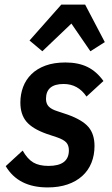

<svg xmlns="http://www.w3.org/2000/svg" viewBox="-20 -807 488 839"><path d="M188 12Q60 12 5 -81L79 -149Q100 -112 125.5 -97Q151 -82 192 -82Q281 -82 281 -150Q281 -172 269.5 -184.5Q258 -197 229 -207L184 -222Q122 -244 95.5 -275.5Q69 -307 69 -359Q69 -395 81 -427Q93 -459 117.5 -483Q142 -507 179 -520.5Q216 -534 266 -534Q322 -534 362 -514.5Q402 -495 432 -453L358 -385Q321 -440 258 -440Q181 -440 181 -375Q181 -354 193 -341.5Q205 -329 231 -321L276 -306Q340 -283 366.5 -252Q393 -221 393 -169Q393 -129 379.5 -95.5Q366 -62 339.5 -38Q313 -14 275 -1Q237 12 188 12ZM352 -787 438 -623 375 -583 292 -704 165 -583 109 -630 248 -787Z"/></svg>

Font: IBM Plex Sans Cond SmBld
Style: Italic
Weight: 600
Width: 3
Italic angle: -11°
Designer: Mike Abbink, Paul van der Laan, Pieter van Rosmalen
Foundry: Bold Monday
Version: Version 1.3